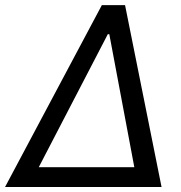

<svg xmlns="http://www.w3.org/2000/svg" viewBox="-50 -748 723 768"><path d="M-29.8 0 357.4 -727.5H450.2L596.2 0ZM105 -79.1H487.3L387.2 -611.3H381.3Z"/></svg>

Font: Inter 28pt
Style: Italic
Weight: 400
Italic angle: -9.3988°
Designer: Rasmus Andersson
Foundry: rsms
Version: Version 4.001;git-66647c0bb